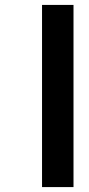

<svg xmlns="http://www.w3.org/2000/svg" viewBox="-20 -761 360 781"><path d="M151 -741V0H279V-741Z"/></svg>

Font: Poppins SemiBold
Style: Regular
Weight: 600
Designer: Ninad Kale (Devanagari), Jonny Pinhorn (Latin)
Foundry: Indian Type Foundry
Version: 4.004